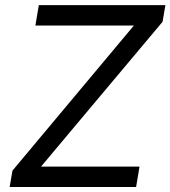

<svg xmlns="http://www.w3.org/2000/svg" viewBox="-20 -748 682 768"><path d="M18.6 0 29.8 -65.4 515.6 -646H121.6L135.3 -727.5H641.6L630.4 -661.1L144 -81.5H538.1L524.4 0Z"/></svg>

Font: Inter
Style: Italic
Weight: 400
Italic angle: -9.3988°
Designer: Rasmus Andersson
Foundry: rsms
Version: Version 4.001;git-66647c0bb